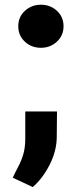

<svg xmlns="http://www.w3.org/2000/svg" viewBox="-20 -589 328 801"><path d="M56.2 -479.5Q56.2 -518.6 84 -543.9Q111.8 -569.3 150.9 -569.3Q189.9 -569.3 217.5 -543.9Q245.1 -518.6 245.1 -479.5Q245.1 -440.9 217.5 -415.3Q189.9 -389.6 150.9 -389.6Q110.8 -389.6 83.5 -415.3Q56.2 -440.9 56.2 -479.5ZM217.8 -124 216.8 -19.5Q216.8 39.6 187.7 97.2Q158.7 154.8 116.7 191.4L33.2 152.3Q43.5 129.9 55.7 107.2Q67.9 84.5 76.7 56.2Q85.4 27.8 85.4 -10.3V-124Z"/></svg>

Font: Vazirmatn RD UI FD Black
Style: Regular
Weight: 900
Designer: Saber Rastikerdar
Foundry: Saber Rastikerdar
Version: Version 33.003